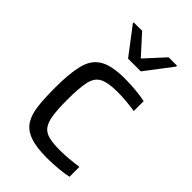

<svg xmlns="http://www.w3.org/2000/svg" viewBox="-224 -817 907 907"><g transform="rotate(45 230.0 -363.5)"><path d="M272 8Q200 8 158 -7.5Q116 -23 96 -55Q76 -87 70.5 -136.5Q65 -186 65 -255Q65 -350 79.5 -408Q94 -466 137.5 -492Q181 -518 269 -518Q304 -518 342.5 -514.5Q381 -511 406 -505V-439Q382 -443 349 -446Q316 -449 289 -449Q226 -449 195.5 -433.5Q165 -418 155.5 -376.5Q146 -335 146 -255Q146 -194 151.5 -155.5Q157 -117 171.5 -96.5Q186 -76 215 -68.5Q244 -61 291 -61Q319 -61 351.5 -64Q384 -67 411 -71V-5Q386 1 347 4.5Q308 8 272 8ZM212 -595 110 -729V-735H166L254 -638L343 -735H399V-729L297 -595Z"/></g></svg>

Font: Saira
Style: Regular
Weight: 400
Designer: Hector Gatti with collaboration of the Omnibus-Type team
Foundry: Omnibus-Type
Version: Version 1.100; ttfautohint (v1.8.3)